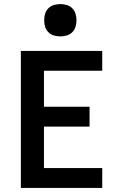

<svg xmlns="http://www.w3.org/2000/svg" viewBox="-20 -919 590 939"><path d="M82 0V-670H480V-573H195V-397H418V-300H195V-97H480V0ZM275 -741Q259 -741 243.5 -745.5Q228 -750 216.5 -761.5Q205 -773 200.5 -788.5Q196 -804 196 -820Q196 -836 200.5 -851.5Q205 -867 216.5 -878.5Q228 -890 243.5 -894.5Q259 -899 275 -899Q291 -899 306.5 -894.5Q322 -890 333.5 -878.5Q345 -867 349.5 -851.5Q354 -836 354 -820Q354 -804 349.5 -788.5Q345 -773 333.5 -761.5Q322 -750 306.5 -745.5Q291 -741 275 -741Z"/></svg>

Font: Lode
Style: Bold
Weight: 700
Monospace: yes
Designer: Belleve Invis
Foundry: Belleve Invis
Version: Version 29.2.0; ttfautohint (v1.8.3)